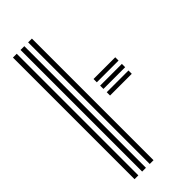

<svg xmlns="http://www.w3.org/2000/svg" viewBox="-255 -847 893 893"><g transform="rotate(-45 191.5 -400.0)"><path d="M145 0V-800H169.9V0ZM45.1 0V-800H70.1V0ZM95.1 0V-800H120V0ZM239.6 -355.7V-377.5H382.5V-355.7ZM239.6 -442.7V-464.4H382.5V-442.7ZM239.6 -399.2V-420.9H382.5V-399.2Z"/></g></svg>

Font: Big Shoulders Inline Thin
Style: Regular
Weight: 100
Designer: Patric King
Foundry: XO Type Co
Version: Version 2.002